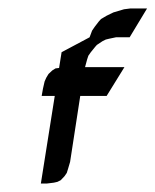

<svg xmlns="http://www.w3.org/2000/svg" viewBox="-20 -432 366 452"><path d="M76.2 0 108.9 -206.1H78.1L81.1 -223.1L85 -240.2L88.9 -249L94.2 -257.8L103 -266.1L110.8 -271L119.1 -272L125 -309.1L190.9 -344.2L196.8 -359.9L203.1 -369.1L212.9 -381.8L217.8 -387.2L231 -395L247.1 -402.8L272 -410.2L287.1 -412.1H326.2L285.2 -344.2H252.9L236.8 -340.8L229 -338.9L221.2 -335L208 -326.2L204.1 -321.8L193.8 -309.1L188 -300.8L185.1 -292L180.2 -273.9H272.9L231 -206.1H168.9L145 -50.8L140.1 -34.2L137.2 -24.9L131.8 -17.1L123 -7.8L115.2 -3.9L106.9 -2L90.8 0Z"/></svg>

Font: Petahja
Style: Italic
Weight: 400
Designer: T. Christopher White
Version: Version 1.1